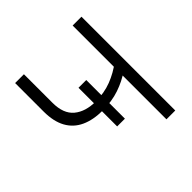

<svg xmlns="http://www.w3.org/2000/svg" viewBox="-186 -890 1053 1053"><g transform="rotate(-45 340.5 -364.0)"><path d="M311 -281.2Q236.8 -281.2 184.3 -305.4Q131.8 -329.6 104.2 -379.6Q76.7 -429.7 76.7 -505.9V-727.5H145V-505.9Q145 -421.4 191.9 -382.3Q238.8 -343.3 318.8 -343.3Q383.8 -343.3 439.9 -364.7Q496.1 -386.2 544.9 -423.8V-354Q497.6 -320.8 439.5 -301Q381.3 -281.2 311 -281.2ZM522.9 0V-727.5H591.3V0ZM304.2 -163.6V-463.4H364.3V-163.6Z"/></g></svg>

Font: Inter 20pt Light
Style: Regular
Weight: 300
Version: Version 4.001;git-66647c0bb